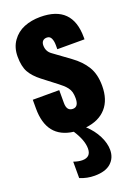

<svg xmlns="http://www.w3.org/2000/svg" viewBox="-191 -815 856 1199"><g transform="rotate(-20 237.5 -216.0)"><path d="M220.7 308.1Q170.4 308.1 124 288.6V179.7Q156.7 190.9 181.6 190.9Q238.8 190.9 238.8 133.3Q238.8 78.1 191.4 5.4Q19 -16.1 19 -211.9V-270H194.8V-184.1Q194.8 -130.9 235.8 -130.9Q273.9 -130.9 273.9 -188Q273.9 -210.9 269.3 -228.3Q264.6 -245.6 253.2 -260Q241.7 -274.4 232.4 -282.7Q223.1 -291 205.1 -305.2L111.8 -377Q64.5 -413.6 43.2 -452.1Q22 -490.7 22 -555.2Q22 -615.7 52.5 -658.4Q83 -701.2 131.1 -720.7Q179.2 -740.2 238.8 -740.2Q451.7 -740.2 451.7 -527.8V-514.2H271V-542Q271 -568.4 262.5 -586.7Q253.9 -605 233.9 -605Q215.8 -605 206.3 -594.7Q196.8 -584.5 196.8 -565.9Q196.8 -526.4 228 -503.9L336.4 -424.8Q394 -383.3 425 -332.3Q456.1 -281.2 456.1 -204.1Q456.1 -111.3 408.2 -57.6Q360.4 -3.9 272.9 5.9Q316.9 46.4 341.6 95.5Q366.2 144.5 366.2 189Q366.2 242.2 329.8 275.1Q293.5 308.1 220.7 308.1Z"/></g></svg>

Font: Anton
Style: Regular
Weight: 400
Designer: Vernon Adams, Tural Alisoy
Foundry: Vernon Adams
Version: Version 2.300